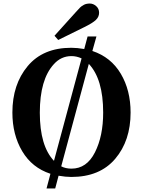

<svg xmlns="http://www.w3.org/2000/svg" viewBox="-20 -985 808 1085"><path d="M718 -349Q718 -190 631 -87.5Q544 15 383 15Q351 15 311 8L292 80H243L265 -3Q161 -37 105.5 -130.5Q50 -224 50 -349Q50 -508 136.5 -611.5Q223 -715 383 -715Q416 -715 456 -708L475 -779H525L502 -697Q607 -662 662.5 -568.5Q718 -475 718 -349ZM563 -349Q563 -538 482 -624L326 -45Q351 -32 384 -32Q470 -32 516.5 -124Q563 -216 563 -349ZM384 -668Q325 -668 284 -622Q205 -536 205 -348Q205 -160 285 -76L441 -655Q413 -668 384 -668ZM457 -832 309 -759 288 -783 407 -915Q424 -934 432.5 -942.5Q441 -951 454.5 -958Q468 -965 487.5 -965Q507 -965 523.5 -950.5Q540 -936 540 -913Q540 -890 522 -872.5Q504 -855 457 -832Z"/></svg>

Font: Croissant One
Style: Regular
Weight: 400
Designer: Eduardo Rodriguez Tunni
Foundry: Eduardo Rodriguez Tunni
Version: Version 1.001